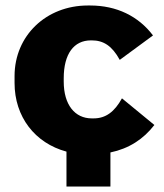

<svg xmlns="http://www.w3.org/2000/svg" viewBox="-20 -551 597 699"><path d="M222 128H382V4C449 -10 502 -44 542 -96L424 -193C397 -144 365 -120 321 -120H314C253 -120 212 -169 212 -254V-266C212 -355 249 -404 311 -404H314C357 -404 388 -384 416 -333L537 -422C484 -492 405 -531 308 -531H300C148 -531 33 -421 33 -274V-249C33 -126 107 -30 222 1Z"/></svg>

Font: Fixel Display ExtraBold
Style: Regular
Weight: 800
Designer: AlfaBravo + MacPaw
Foundry: Kyrylo Tkachov, Marchela Mozhyna, Serhii Makarenko, Maria Weinstein, Zakhar Kryvoshyya
Version: Version 1.211